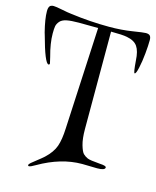

<svg xmlns="http://www.w3.org/2000/svg" viewBox="-143 -968 976 1202"><g transform="rotate(15 344.5 -367.5)"><path d="M53 -872Q68 -872 109.5 -863.5Q151 -855 172 -853Q298 -836 421 -836Q501 -836 570 -847Q639 -858 654 -858Q674 -858 681.5 -849Q689 -840 689 -821Q689 -787 684 -734.5Q679 -682 669.5 -638.5Q660 -595 651 -596Q644 -596 638 -676Q635 -736 614.5 -765.5Q594 -795 545 -804Q517 -810 441 -810V-180Q441 -116 452.5 -76.5Q464 -37 476 -25Q488 -13 506 -5Q522 2 587 7Q629 9 629 20Q629 39 578 39Q562 39 530 38Q498 37 481 37Q345 37 203 119Q173 137 162 137Q156 137 156 131Q156 125 167.5 115Q179 105 202.5 87Q226 69 244 53Q290 10 305.5 -34Q321 -78 324 -152L357 -811Q296 -812 232 -812Q182 -812 153 -806Q124 -800 110.5 -784Q97 -768 94 -752Q91 -736 91 -705Q91 -641 114 -558Q123 -520 123 -519Q123 -510 116 -510Q92 -510 45 -684Q42 -693 41 -697Q20 -780 20 -830Q20 -851 27 -861.5Q34 -872 53 -872Z"/></g></svg>

Font: Henny Penny
Style: Regular
Weight: 400
Designer: Olga Umpeleva
Foundry: Brownfox
Version: Version 1.001